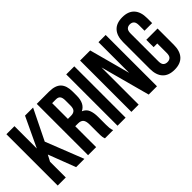

<svg xmlns="http://www.w3.org/2000/svg" viewBox="-14 -1276 1852 1852"><g transform="rotate(-45 911.5 -350.0)"><path d="M184 -279 150 -215V0H40V-700H150V-395L294 -700H404L251 -388L404 0H291Z M684 0Q682 -7 680 -13Q678 -19 676.5 -28Q675 -37 674.5 -51Q674 -65 674 -86V-196Q674 -245 657 -265Q640 -285 602 -285H564V0H454V-700H620Q706 -700 744.5 -660Q783 -620 783 -539V-484Q783 -376 711 -342Q753 -325 768.5 -286.5Q784 -248 784 -193V-85Q784 -59 786 -39.5Q788 -20 796 0ZM564 -600V-385H607Q638 -385 655.5 -401Q673 -417 673 -459V-528Q673 -566 659.5 -583Q646 -600 617 -600Z M856 -700H966V0H856Z M1144 -507V0H1045V-700H1183L1296 -281V-700H1394V0H1281Z M1638 -390H1792V-168Q1792 -83 1750.5 -37.5Q1709 8 1628 8Q1547 8 1505.5 -37.5Q1464 -83 1464 -168V-532Q1464 -617 1505.5 -662.5Q1547 -708 1628 -708Q1709 -708 1750.5 -662.5Q1792 -617 1792 -532V-464H1688V-539Q1688 -577 1672.5 -592.5Q1657 -608 1631 -608Q1605 -608 1589.5 -592.5Q1574 -577 1574 -539V-161Q1574 -123 1589.5 -108Q1605 -93 1631 -93Q1657 -93 1672.5 -108Q1688 -123 1688 -161V-290H1638Z"/></g></svg>

Font: BebasNeueW01-Regular
Style: Regular
Weight: 400
Designer: Ryoichi Tsunekawa
Foundry: Ryoichi Tsunekawa
Version: Version 1.30